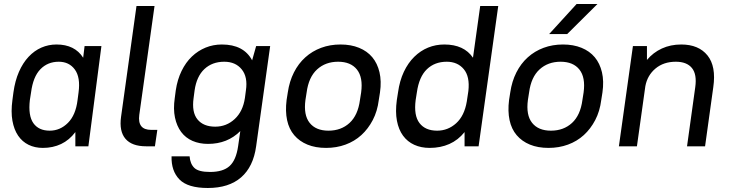

<svg xmlns="http://www.w3.org/2000/svg" viewBox="-20 -730 3640 958"><path d="M194 8Q154 8 122.5 -7.5Q91 -23 70.5 -53Q50 -83 42 -127.5Q34 -172 42 -231L47 -269Q55 -327 74.5 -371.5Q94 -416 122.5 -446.5Q151 -477 186.5 -492.5Q222 -508 262 -508Q353 -508 395 -442L402 -500H486L421 0H356V-71Q326 -31 285 -11.5Q244 8 194 8ZM228 -78Q280 -78 319 -117Q358 -156 367 -231L372 -269Q382 -344 353.5 -383Q325 -422 273 -422Q218 -422 181.5 -384.5Q145 -347 135 -269L129 -231Q120 -153 146.5 -115.5Q173 -78 228 -78Z M709 0Q638 0 606 -37.5Q574 -75 584 -147L661 -700H751L675 -157Q665 -82 734 -82H765L753 0H709Z M1018 -12Q975 -12 940.5 -27Q906 -42 884 -71.5Q862 -101 853 -143.5Q844 -186 852 -241L857 -279Q865 -333 886 -376Q907 -419 937.5 -448Q968 -477 1006 -492.5Q1044 -508 1087 -508Q1196 -508 1238 -429L1258 -500H1328L1258 0Q1244 102 1183 155Q1122 208 1017 208Q917 208 875.5 165.5Q834 123 836 50H926Q929 88 950 108Q971 128 1028 128Q1093 128 1125.5 98.5Q1158 69 1168 0L1179 -76Q1115 -12 1018 -12ZM1054 -98Q1110 -98 1151 -136Q1192 -174 1202 -241L1207 -279Q1217 -346 1186 -384Q1155 -422 1099 -422Q1039 -422 1000 -385.5Q961 -349 951 -279L946 -241Q936 -170 965.5 -134Q995 -98 1054 -98Z M1607 8Q1554 8 1514 -8.5Q1474 -25 1448 -55.5Q1422 -86 1412.5 -130.5Q1403 -175 1410 -231L1416 -269Q1424 -324 1446.5 -368.5Q1469 -413 1503.5 -444Q1538 -475 1582.5 -491.5Q1627 -508 1679 -508Q1731 -508 1771.5 -491.5Q1812 -475 1837.5 -444.5Q1863 -414 1873.5 -369.5Q1884 -325 1876 -269L1870 -231Q1863 -175 1840 -131Q1817 -87 1783 -56Q1749 -25 1704 -8.5Q1659 8 1607 8ZM1619 -78Q1682 -78 1724 -116.5Q1766 -155 1776 -231L1782 -269Q1792 -344 1761 -383Q1730 -422 1667 -422Q1604 -422 1562 -383.5Q1520 -345 1510 -269L1504 -231Q1494 -156 1525 -117Q1556 -78 1619 -78Z M2124 8Q2081 8 2047 -7.5Q2013 -23 1991 -53Q1969 -83 1960.5 -127.5Q1952 -172 1960 -231L1966 -269Q1974 -327 1995 -371.5Q2016 -416 2047 -446.5Q2078 -477 2116 -492.5Q2154 -508 2197 -508Q2295 -508 2340 -442L2376 -700H2466L2368 0H2298V-71Q2266 -31 2222 -11.5Q2178 8 2124 8ZM2161 -78Q2215 -78 2256 -115Q2297 -152 2309 -223L2317 -276Q2325 -348 2294 -385Q2263 -422 2209 -422Q2149 -422 2110 -384.5Q2071 -347 2060 -269L2054 -231Q2044 -154 2073 -116Q2102 -78 2161 -78Z M2717 8Q2664 8 2624 -8.5Q2584 -25 2558 -55.5Q2532 -86 2522.5 -130.5Q2513 -175 2520 -231L2526 -269Q2534 -324 2556.5 -368.5Q2579 -413 2613.5 -444Q2648 -475 2692.5 -491.5Q2737 -508 2789 -508Q2841 -508 2881.5 -491.5Q2922 -475 2947.5 -444.5Q2973 -414 2983.5 -369.5Q2994 -325 2986 -269L2980 -231Q2973 -175 2950 -131Q2927 -87 2893 -56Q2859 -25 2814 -8.5Q2769 8 2717 8ZM2729 -78Q2792 -78 2834 -116.5Q2876 -155 2886 -231L2892 -269Q2902 -344 2871 -383Q2840 -422 2777 -422Q2714 -422 2672 -383.5Q2630 -345 2620 -269L2614 -231Q2604 -156 2635 -117Q2666 -78 2729 -78ZM2857 -710H2961L2810 -560H2720Z M3138 -500H3208V-431Q3239 -468 3282.5 -488Q3326 -508 3379 -508Q3466 -508 3510 -453.5Q3554 -399 3539 -295L3498 0H3408L3449 -295Q3458 -359 3432.5 -390.5Q3407 -422 3352 -422Q3291 -422 3250.5 -388Q3210 -354 3200 -300L3158 0H3068Z"/></svg>

Font: Retni Sans Medium
Style: Italic
Weight: 500
Italic angle: -8°
Designer: Vitaly Kuzmin
Foundry: ParaType Ltd.
Version: Version 1.00;June 10, 2019;FontCreator 11.5.0.2425 64-bit; t